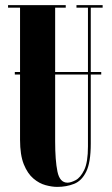

<svg xmlns="http://www.w3.org/2000/svg" viewBox="-20 -720 440 752"><path d="M204 12Q183.5 12 158.5 5.2Q133.5 -1.5 110.8 -20.8Q88 -40 73.2 -76.5Q58.5 -113 58.5 -172.5V-428H38V-438H58.5V-690H11.5V-700H237.5V-690H196V-438H324.5V-690H279.5V-700H382V-690H335.5V-438H376.5V-428H335.5V-157.5Q335.5 -84 317.8 -47.8Q300 -11.5 270 0.2Q240 12 204 12ZM196 -166.5Q196 -91.5 205 -48Q214 -4.5 244.5 -4.5Q257 -4.5 276 -14.2Q295 -24 309.8 -54.2Q324.5 -84.5 324.5 -146.5V-428H196Z"/></svg>

Font: Imbue 100pt ExtraBold
Style: Regular
Weight: 800
Designer: Tyler Finck
Foundry: Etcetera Type Company
Version: Version 1.102; ttfautohint (v1.8.3)